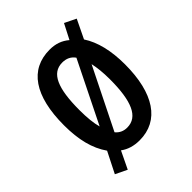

<svg xmlns="http://www.w3.org/2000/svg" viewBox="-192 -683 841 841"><g transform="rotate(-45 229.0 -262.0)"><path d="M417 -271C417 -356 400 -425 367 -475L409 -562L356 -588L320 -518C294 -540 265 -550 229 -550C106 -550 39 -453 39 -271C39 -182 56 -113 94 -59L45 38L99 64L138 -17C162 1 192 10 227 10C349 10 417 -92 417 -271ZM134 -270C134 -405 162 -471 228 -471C253 -471 273 -462 287 -442L146 -157C138 -185 134 -223 134 -270ZM324 -271C324 -137 295 -68 228 -68C206 -68 188 -76 174 -93L314 -375C320 -348 324 -314 324 -271Z"/></g></svg>

Font: Noto Sans Khmer ExtraCondensed Medium
Style: Regular
Weight: 500
Width: 2
Designer: Danh Hong and the Monotype Design Team
Foundry: Monotype Imaging Inc.
Version: Version 2.004